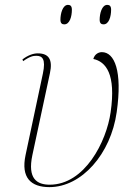

<svg xmlns="http://www.w3.org/2000/svg" viewBox="-20 -758 549 788"><path d="M405 -658C427 -658 436 -690 436 -718C436 -733 430 -738 420 -738C398 -738 389 -702 389 -677C389 -662 396 -658 405 -658ZM244 -658C266 -658 275 -690 275 -718C275 -733 269 -738 259 -738C237 -738 228 -702 228 -677C228 -662 235 -658 244 -658ZM183 10C315 10 435 -126 459 -298C483 -467 450 -544 398 -544C387 -544 369 -538 363 -516C414 -505 457 -455 434 -297C417 -177 328 0 184 0C132 0 92 -24 113 -122L185 -458C197 -514 180 -539 135 -539C116 -539 94 -531 72 -514L75 -507C103 -527 117 -529 129 -529C153 -529 169 -517 156 -456L85 -122C65 -28 107 10 183 10Z"/></svg>

Font: Noto Serif Display Thin
Style: Italic
Weight: 100
Italic angle: -12°
Designer: Monotype Design Team
Foundry: Monotype Imaging Inc.
Version: Version 2.009